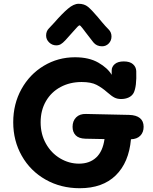

<svg xmlns="http://www.w3.org/2000/svg" viewBox="-20 -995 810 1016"><path d="M673 -258Q662 -135 592.5 -67Q523 1 402 1Q302 1 221.5 -44.5Q141 -90 95.5 -170Q50 -250 50 -348Q50 -445 93.5 -523.5Q137 -602 212 -647Q287 -692 377 -692Q451 -692 500.5 -663.5Q550 -635 571 -599V-622Q571 -642 587.5 -656Q604 -670 635 -670Q667 -670 683.5 -655.5Q700 -641 701 -619Q704 -536 687 -503Q678 -487 660.5 -479Q643 -471 621 -471Q601 -471 586 -478.5Q571 -486 547 -507Q520 -531 491 -546Q462 -561 412 -561Q350 -561 300.5 -534.5Q251 -508 223 -459.5Q195 -411 195 -348Q195 -285 223 -235Q251 -185 298 -157Q345 -129 398 -129Q454 -129 489 -161.5Q524 -194 533 -259L432 -261Q397 -262 380.5 -279Q364 -296 364 -324Q364 -355 383 -374Q402 -393 435 -392L663 -387Q701 -386 720.5 -370Q740 -354 740 -324Q740 -295 722.5 -277Q705 -259 673 -258ZM474 -771 433 -824Q430 -828 417.5 -844.5Q405 -861 401 -861Q395 -861 369 -830Q348 -806 326 -782Q312 -767 301.5 -761Q291 -755 278 -755Q256 -755 240 -770.5Q224 -786 224 -807Q224 -830 239 -845L268 -876Q308 -922 339 -948.5Q370 -975 396 -975Q426 -975 445.5 -959Q465 -943 498 -904Q503 -898 520 -877.5Q537 -857 555 -839Q570 -824 570 -802Q570 -780 555.5 -765Q541 -750 520 -750Q491 -750 474 -771Z"/></svg>

Font: Mali
Style: Bold
Weight: 700
Designer: Kitiyaporn Chalermlarp | Katatrad Aksorn Co.,Ltd.
Foundry: Cadson Demak Co.,Ltd.
Version: Version 1.000; ttfautohint (v1.6)